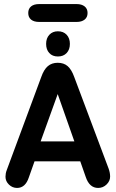

<svg xmlns="http://www.w3.org/2000/svg" viewBox="-20 -915 569 945"><path d="M375 -121 402 -44Q420 10 463 10Q487 10 504.5 -7Q522 -24 522 -46Q522 -64 515 -84L345 -537Q332 -573 313 -589.5Q294 -606 264 -606Q235 -606 215.5 -589.5Q196 -573 183 -536L14 -80Q10 -70 8.5 -61.5Q7 -53 7 -45Q7 -23 24 -6.5Q41 10 64 10Q105 10 122 -42L150 -121ZM346 -219H180L264 -452ZM265 -761Q239 -761 223 -744Q207 -727 207 -699Q207 -671 222.5 -654Q238 -637 265 -637Q292 -637 308 -654Q324 -671 324 -699Q324 -727 308 -744Q292 -761 265 -761ZM173 -895Q147 -895 133 -883.5Q119 -872 119 -851Q119 -830 133 -818.5Q147 -807 173 -807H357Q382 -807 396.5 -818.5Q411 -830 411 -851Q411 -872 396.5 -883.5Q382 -895 357 -895Z"/></svg>

Font: Beiruti
Style: Bold
Weight: 700
Designer: Arlette Boutros
Foundry: Boutros
Version: Version 1.41